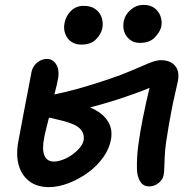

<svg xmlns="http://www.w3.org/2000/svg" viewBox="-20 -754 790 788"><path d="M181 14Q132 14 100.5 -10Q69 -34 57 -75.5Q45 -117 55 -172Q67 -237 78.5 -297.5Q90 -358 98.5 -401.5Q107 -445 109 -457Q112 -473 121 -485Q130 -497 143.5 -504.5Q157 -512 173 -512Q197 -512 210.5 -490Q224 -468 219 -435Q214 -406 203 -365.5Q192 -325 185 -287Q182 -276 177.5 -257.5Q173 -239 168 -219.5Q163 -200 161 -186Q152 -142 162 -116.5Q172 -91 202 -91Q218 -91 239 -99Q260 -107 279 -121Q298 -135 310.5 -151.5Q323 -168 324 -184Q325 -207 312 -222Q299 -237 275 -246Q261 -252 238 -258Q215 -264 190.5 -269.5Q166 -275 144 -277L163 -358Q199 -365 244 -375.5Q289 -386 337 -400.5Q385 -415 429 -430Q480 -447 520 -464.5Q560 -482 590.5 -494.5Q621 -507 640 -507Q679 -507 698.5 -484Q718 -461 710 -421Q704 -392 697 -362.5Q690 -333 684 -301Q679 -275 673 -241Q667 -207 662 -172.5Q657 -138 656 -110Q655 -93 654.5 -71Q654 -49 652 -38Q650 -24 641 -13Q632 -2 619.5 4.5Q607 11 592 11Q567 11 554.5 -10.5Q542 -32 542 -63Q541 -110 548 -161Q555 -212 565 -263Q570 -285 575 -310.5Q580 -336 586 -360Q592 -384 596 -403Q600 -422 602 -431L625 -409Q605 -397 568.5 -383Q532 -369 486 -353.5Q440 -338 388.5 -323.5Q337 -309 286 -297.5Q235 -286 189 -279L202 -328Q211 -329 227 -330.5Q243 -332 265 -332Q277 -332 299 -328Q321 -324 346 -314.5Q371 -305 392.5 -289Q414 -273 427 -249Q440 -225 437 -192Q432 -150 406.5 -112.5Q381 -75 343 -47Q305 -19 262 -2.5Q219 14 181 14ZM554 -578Q520 -578 500.5 -604Q481 -630 488 -668Q494 -695 517 -714.5Q540 -734 569 -734Q597 -734 614.5 -720.5Q632 -707 639 -686.5Q646 -666 642 -645Q637 -623 615.5 -600.5Q594 -578 554 -578ZM314 -571Q289 -571 272 -583Q255 -595 247.5 -616Q240 -637 245 -660Q251 -690 272 -710Q293 -730 323 -730Q354 -730 372.5 -716Q391 -702 397.5 -681Q404 -660 400 -638Q394 -612 373 -591.5Q352 -571 314 -571Z"/></svg>

Font: Shantell Sans Medium
Style: Italic
Weight: 500
Italic angle: -11°
Designer: Stephen Nixon, Anya Danilova, Shantell Martin
Foundry: Arrow Type
Version: Version 1.011;[c5ecc13dd]